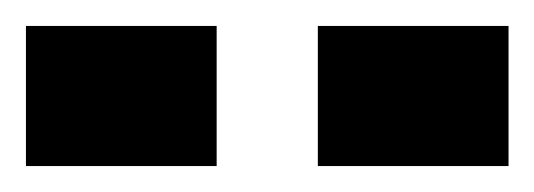

<svg xmlns="http://www.w3.org/2000/svg" viewBox="-20 -796 412 148"><path d="M0 -668V-776H147V-668ZM225 -668V-776H372V-668Z"/></svg>

Font: Ruda SemiBold
Style: Bold
Weight: 900
Designer: Mariela Monsalve and Angelina Sanchez
Foundry: Mariela Monsalve and Angelina Sanchez
Version: Version 2.000